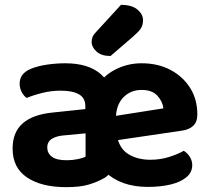

<svg xmlns="http://www.w3.org/2000/svg" viewBox="-20 -756 866 792"><path d="M411 -170 406 -270 654 -309Q651 -337 629.5 -361Q608 -385 564 -385Q519 -385 489 -354.5Q459 -324 458 -268L462 -199Q471 -144 509 -120.5Q547 -97 600 -97Q642 -97 679 -109Q716 -121 738 -134Q753 -125 763 -109Q773 -93 773 -75Q773 -45 749 -25Q725 -5 684 5Q643 15 590 15Q478 15 412.5 -48Q347 -111 342 -221Q342 -227 340.5 -233.5Q339 -240 339 -246Q339 -332 370.5 -386.5Q402 -441 453.5 -468Q505 -495 564 -495Q632 -495 683.5 -467.5Q735 -440 764.5 -393Q794 -346 794 -284Q794 -253 777 -237Q760 -221 730 -217ZM255 -95Q278 -95 300.5 -99.5Q323 -104 333 -110V-206L249 -198Q215 -196 195 -184Q175 -172 175 -148Q175 -124 194 -109.5Q213 -95 255 -95ZM249 -495Q345 -495 396 -450Q447 -405 447 -317V-88Q447 -63 436 -46.5Q425 -30 411 -22Q381 -5 345.5 5.5Q310 16 253 16Q151 16 91.5 -24Q32 -64 32 -143Q32 -211 74 -247.5Q116 -284 199 -292L332 -306V-318Q332 -352 305.5 -367Q279 -382 230 -382Q192 -382 155.5 -373Q119 -364 90 -352Q78 -360 69.5 -376.5Q61 -393 61 -411Q61 -453 107 -472Q136 -484 174.5 -489.5Q213 -495 249 -495ZM379 -627 479 -736Q524 -736 547 -716.5Q570 -697 570 -673Q570 -652 560.5 -638Q551 -624 530 -606L436 -525Q398 -525 378 -543.5Q358 -562 358 -583Q358 -595 362.5 -605Q367 -615 379 -627Z"/></svg>

Font: Baloo Bhaijaan 2
Style: Bold
Weight: 700
Designer: Sanskriti Dholi, Noopur Datye and Ek Type
Foundry: Ek Type
Version: Version 1.701